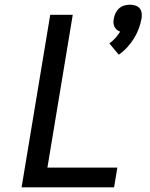

<svg xmlns="http://www.w3.org/2000/svg" viewBox="-20 -798 640 818"><path d="M486 -565 446 -613Q460 -623 471.5 -636Q483 -649 492 -663Q484 -666 477.5 -671.5Q471 -677 467.5 -684.5Q464 -692 463.5 -701Q463 -710 465 -719Q467 -731 472.5 -742.5Q478 -754 487.5 -762.5Q497 -771 509.5 -774.5Q522 -778 534 -778Q545 -778 556.5 -774.5Q568 -771 575 -762.5Q582 -754 583.5 -742.5Q585 -731 583 -719Q579 -697 571 -675.5Q563 -654 550.5 -634Q538 -614 522 -596.5Q506 -579 486 -565ZM72 0 194 -735H290L182 -84H480L466 0Z"/></svg>

Font: Iosevka Curly Medium Extended
Style: Italic
Weight: 500
Width: 7
Italic angle: -9°
Monospace: yes
Designer: Belleve Invis
Foundry: Belleve Invis
Version: Version 11.1.0; ttfautohint (v1.8.3)